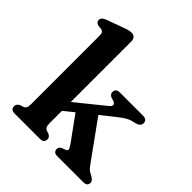

<svg xmlns="http://www.w3.org/2000/svg" viewBox="-201 -882 1020 1020"><g transform="rotate(45 309.5 -372.0)"><path d="M70 0Q39.5 0 39.5 -26Q39.5 -43.5 60 -53L77 -58Q86.5 -61.5 91.2 -69.5Q96 -77.5 96 -95.5V-612Q96 -627.5 91.2 -634Q86.5 -640.5 77.5 -642.5L53 -645Q33.5 -651 33.5 -668Q33.5 -686.5 60.5 -696.5L149 -729Q168 -736 180.5 -739.8Q193 -743.5 205 -743.5Q220.5 -743.5 228.8 -734Q237 -724.5 237 -709.5V-254.5L394.5 -382Q408.5 -393 407.8 -403Q407 -413 391 -419L374.5 -423.5Q355.5 -431.5 355.5 -448.5Q355.5 -474.5 386.5 -474.5H559.5Q590.5 -474.5 590.5 -449Q590.5 -437.5 583.2 -429.5Q576 -421.5 552 -416Q529 -411.5 511.2 -402Q493.5 -392.5 465.5 -370L389 -309.5L545.5 -92.5Q557.5 -76 566.2 -68.8Q575 -61.5 589 -55.5Q601 -48.5 608 -41.2Q615 -34 615 -24.5Q615 0 584 0H389Q360.5 0 360.5 -26Q360.5 -41 378 -48.5L393.5 -54Q409.5 -59.5 407.8 -68.5Q406 -77.5 392 -97.5L293.5 -233.5L237 -188V-95.5Q237 -76.5 241.8 -68.2Q246.5 -60 256 -56.5L272.5 -51Q290 -42.5 290 -26.5Q290 0 259.5 0Z"/></g></svg>

Font: Fraunces 9pt Soft SemiBold
Style: Regular
Weight: 600
Version: Version 1.000;[b76b70a41]